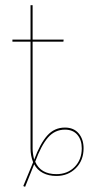

<svg xmlns="http://www.w3.org/2000/svg" viewBox="-20 -671 343 742"><path d="M303 -98Q303 -51 273 -21Q243 9 198 9Q168 9 146 -2.5Q124 -14 112 -36L77 51L70 48L108 -44Q98 -69 98 -97V-510H28V-518H98V-651H106V-518H226L225 -510H106V-97Q106 -78 112 -54Q135 -116 162.5 -147Q190 -178 231 -178Q265 -178 284 -155.5Q303 -133 303 -98ZM296 -98Q296 -130 279 -150Q262 -170 231 -170Q192 -170 165.5 -139.5Q139 -109 116 -46Q137 2 198 2Q241 2 268.5 -26Q296 -54 296 -98Z"/></svg>

Font: Fira Sans Compressed Eight
Style: Regular
Weight: 100
Width: 1
Designer: bBox Type GmbH & Carrois Corporate GbR & Edenspiekermann AG
Foundry: bBox Type GmbH & Carrois Corporate GbR & Edenspiekermann AG
Version: Version 4.301